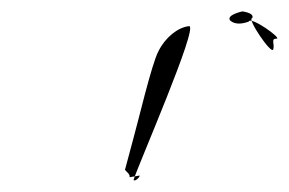

<svg xmlns="http://www.w3.org/2000/svg" viewBox="-20 -607 508 338"><path d="M259 -517C271 -541 293 -559 313 -561C330 -561 223 -316 215 -290C218 -287 226 -295 226 -298L208 -295C210 -300 201 -306 200 -308L215 -364C222 -388 247 -495 259 -517ZM385 -571C378 -581 407 -587 407 -587C404 -587 429 -585 424 -575C414 -575 458 -510 461 -520C464 -530 456 -539 467 -539C477 -539 421 -579 418 -569C407 -565 394 -563 385 -571Z"/></svg>

Font: Zinc
Style: Obl
Weight: 400
Version: Version 1